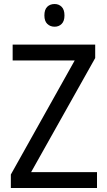

<svg xmlns="http://www.w3.org/2000/svg" viewBox="-20 -936 535 956"><path d="M463 0H34V-67L352 -635H43V-714H454V-647L135 -79H463ZM252 -916Q273 -916 287 -902Q301 -888 301 -859Q301 -831 287 -817Q273 -803 252 -803Q230 -803 215.5 -817Q201 -831 201 -859Q201 -888 215 -902Q229 -916 252 -916Z"/></svg>

Font: Noto Sans Khmer SemiCondensed
Style: Regular
Weight: 400
Width: 4
Designer: Danh Hong and the Monotype Design Team
Foundry: Monotype Imaging Inc.
Version: Version 2.004